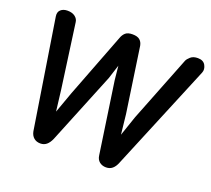

<svg xmlns="http://www.w3.org/2000/svg" viewBox="-129 -938 1216 1105"><g transform="rotate(20 479.5 -386.0)"><path d="M219 0Q195 0 179 -13.5Q163 -27 158 -52L53 -718Q49 -744 64.5 -758Q80 -772 106 -772Q135 -772 152.5 -758.5Q170 -745 172 -725L226 -333L245 -177L233 -179L287 -329L440 -727Q447 -747 461 -759.5Q475 -772 504 -772Q534 -772 548.5 -759.5Q563 -747 567 -725L625 -328L642 -173L628 -176L680 -328L839 -732Q844 -744 860 -758Q876 -772 904 -772Q938 -772 951 -748Q964 -724 955 -702L685 -51Q675 -26 659.5 -13Q644 0 621 0Q597 0 580.5 -13.5Q564 -27 561 -52L497 -489L487 -587L492 -586L461 -489L283 -51Q272 -26 256.5 -13Q241 0 219 0Z"/></g></svg>

Font: Edu SA Beginner
Style: Bold
Weight: 700
Version: Version 1.003